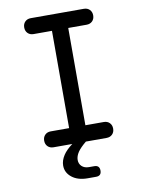

<svg xmlns="http://www.w3.org/2000/svg" viewBox="-100 -798 799 1069"><g transform="rotate(-10 300.0 -263.5)"><path d="M346 -90H450Q470 -90 482.5 -77.5Q495 -65 495 -45Q495 -25 482.5 -12.5Q470 0 450 0H333Q300 27 285 49Q270 72 270 93Q270 115 285 129Q300 143 325 143H355Q370 143 377.5 150.5Q385 158 385 173Q385 188 377.5 195.5Q370 203 355 203H307Q252 203 218.5 176.5Q185 150 185 110Q185 81 204 52Q220 27 256 0H150Q130 0 117.5 -12.5Q105 -25 105 -45Q105 -65 117.5 -77.5Q130 -90 150 -90H254V-640H150Q130 -640 117.5 -652.5Q105 -665 105 -685Q105 -705 117.5 -717.5Q130 -730 150 -730H450Q470 -730 482.5 -717.5Q495 -705 495 -685Q495 -665 482.5 -652.5Q470 -640 450 -640H346Z"/></g></svg>

Font: Maple Mono NF CN
Style: Regular
Weight: 400
Monospace: yes
Designer: subframe7536
Version: Version 7.000